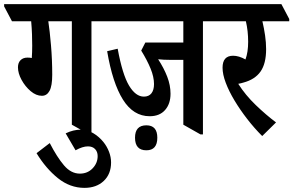

<svg xmlns="http://www.w3.org/2000/svg" viewBox="-68 -644 1421 930"><path d="M135 -180Q107 -180 80.5 -202.5Q54 -225 36.5 -257Q19 -289 19 -318Q19 -340 31.5 -352.5Q44 -365 65 -365Q77 -365 86 -363Q87 -375 87.5 -392Q88 -409 88 -423Q88 -449 87 -478Q86 -507 83 -541H-10L-48 -613V-624H442L479 -552V-541H375V7H364L280 -40V-541H166Q173 -495 179 -424.5Q185 -354 185 -282Q185 -228 172 -204Q159 -180 135 -180Z M341 266Q271 266 212.5 219Q154 172 109 98L173 49Q208 117 242 157Q276 197 319 197Q356 197 380.5 171.5Q405 146 405 112Q405 91 392.5 78Q380 65 358 65Q332 65 298 84L250 2Q287 -16 324 -16Q355 -16 383.5 1Q412 18 433 44Q450 65 460 91Q470 117 470 143Q470 199 434.5 232.5Q399 266 341 266Z M657 -81Q578 -81 527.5 -161.5Q477 -242 451 -396L502 -408Q525 -283 557 -229.5Q589 -176 629 -176Q653 -176 665.5 -192Q678 -208 678 -237Q678 -271 661.5 -311.5Q645 -352 616 -399L636 -438H820V-541H421L383 -613V-624H981L1019 -552V-541H915V7H903L820 -40V-354H759Q723 -354 698 -357Q726 -314 742 -272.5Q758 -231 758 -190Q758 -141 731.5 -111Q705 -81 657 -81ZM641 84Q586 84 586 23Q586 -37 641 -37Q694 -37 694 23Q694 84 641 84Z M1202 15Q1164 -23 1129.5 -67.5Q1095 -112 1068 -157Q1041 -202 1025.5 -243Q1010 -284 1010 -316Q1010 -374 1061 -374Q1089 -374 1121 -356Q1134 -391 1134 -442Q1134 -494 1123 -541H961L923 -613V-624H1295L1333 -552V-541H1203Q1211 -507 1216 -472.5Q1221 -438 1221 -406Q1221 -336 1194 -297.5Q1167 -259 1111 -244Q1107 -243 1100 -241Q1093 -239 1086 -238Q1121 -183 1171 -135Q1221 -87 1269 -51Z"/></svg>

Font: Noto Serif Devanagari ExtraCondensed SemiBold
Style: Regular
Weight: 600
Width: 2
Designer: Universal Thirst, Indian Type Foundry and the Monotype Design Team
Foundry: Monotype Imaging Inc.
Version: Version 2.004; ttfautohint (v1.8.4.7-5d5b)